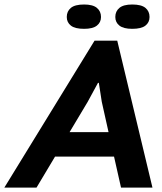

<svg xmlns="http://www.w3.org/2000/svg" viewBox="-49 -851 736 871"><path d="M468.3 -140.6H200.7L116.7 0H-29.3L379.9 -666.5H482.9L642.6 0H500ZM266.6 -251.5H443.4L412.6 -389.6L399.4 -475.1H395.5L348.6 -388.7ZM253.9 -773.9Q253.9 -799.8 272.5 -815.2Q291 -830.6 332.5 -830.6Q372.1 -830.6 390.6 -815.2Q409.2 -799.8 409.2 -773.9Q409.2 -749.5 390.6 -734.9Q372.1 -720.2 332.5 -720.2Q291 -720.2 272.5 -734.9Q253.9 -749.5 253.9 -773.9ZM474.1 -773.9Q474.1 -799.8 492.7 -815.2Q511.2 -830.6 550.8 -830.6Q592.3 -830.6 610.8 -815.2Q629.4 -799.8 629.4 -773.9Q629.4 -749.5 610.8 -734.9Q592.3 -720.2 550.8 -720.2Q511.2 -720.2 492.7 -734.9Q474.1 -749.5 474.1 -773.9Z"/></svg>

Font: PT Astra Sans
Style: Bold Italic
Weight: 700
Italic angle: -16°
Designer: A.Korolkova, I. Chaeva
Foundry: ParaType Ltd
Version: Version 1.002W